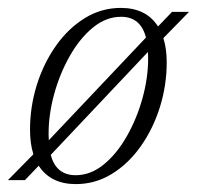

<svg xmlns="http://www.w3.org/2000/svg" viewBox="-37 -456 498 486"><path d="M269 -436Q333 -436 363 -389L398.5 -426H441.5L376.5 -359.5Q385 -333 385 -298.5Q385 -240 367.8 -185Q350.5 -130 319.5 -86Q288.5 -42 246.5 -16Q204.5 10 155 10Q91 10 61 -36.5L26 0H-17L47.5 -65.5Q39 -92.5 39 -127.5Q39 -186 56.2 -241Q73.5 -296 104.5 -340Q135.5 -384 177.5 -410Q219.5 -436 269 -436ZM86 -117.5Q86 -108.5 86.5 -101L332.5 -361Q319 -413.5 269.5 -413.5Q231.5 -413.5 198.2 -386.2Q165 -359 139.8 -314.5Q114.5 -270 100.2 -218.2Q86 -166.5 86 -117.5ZM154.5 -12.5Q192.5 -12.5 225.8 -39.8Q259 -67 284.2 -111.5Q309.5 -156 323.8 -207.8Q338 -259.5 338 -308.5Q338 -317 337.5 -324.5L91.5 -64Q105 -12.5 154.5 -12.5Z"/></svg>

Font: Newsreader 16pt Light
Style: Italic
Weight: 300
Italic angle: -17°
Designer: Hugues Gentile
Foundry: Production Type
Version: Version 1.003; ttfautohint (v1.8.3)